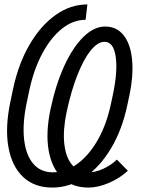

<svg xmlns="http://www.w3.org/2000/svg" viewBox="-20 -834 640 868"><path d="M455 -714Q508 -714 539.2 -674.2Q570.5 -634.5 577.2 -563Q584 -491.5 563.5 -395.5L555.5 -358.5Q532 -247 481.8 -163Q431.5 -79 363 -32.5Q294.5 14 216.5 14Q135 14 84 -34.5Q33 -83 17.8 -170.5Q2.5 -258 27 -374.5L39 -431.5Q63.5 -546.5 113.8 -632.5Q164 -718.5 231.2 -766.2Q298.5 -814 375 -814L367 -744.5Q311 -744.5 260.8 -704.8Q210.5 -665 171.8 -593.2Q133 -521.5 112.5 -425.5L100.5 -368.5Q81 -274.5 89 -203.8Q97 -133 130.2 -94Q163.5 -55 218.5 -55Q278 -55 330.5 -93.8Q383 -132.5 422.5 -202.2Q462 -272 481.5 -364.5L489.5 -401.5Q513 -511.5 503 -578.2Q493 -645 453 -645Q421.5 -645 389.8 -605.5Q358 -566 330 -495Q302 -424 281.5 -329Q264 -246.5 270.5 -185Q277 -123.5 305.5 -89.2Q334 -55 381.5 -55Q411.5 -55 446.8 -71Q482 -87 508.5 -112.5L558 -62Q521.5 -28 472.2 -7Q423 14 379.5 14Q306 14 259.8 -30.5Q213.5 -75 199.8 -154.8Q186 -234.5 208.5 -341Q232.5 -453.5 271 -537Q309.5 -620.5 357.2 -667.2Q405 -714 455 -714Z"/></svg>

Font: Victor Mono Thin
Style: Italic
Weight: 100
Italic angle: -12°
Monospace: yes
Designer: Rune Bjørnerås
Version: Version 1.561;gftools[0.9.30]